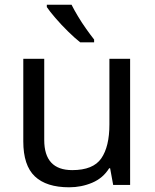

<svg xmlns="http://www.w3.org/2000/svg" viewBox="-20 -786 658 816"><path d="M533 -536V0H461L448 -71H444Q418 -29 372 -9.5Q326 10 274 10Q177 10 128 -36.5Q79 -83 79 -185V-536H168V-191Q168 -63 287 -63Q376 -63 410.5 -113Q445 -163 445 -257V-536ZM284 -766Q295 -744 311.5 -716.5Q328 -689 346.5 -663Q365 -637 380 -618V-606H321Q298 -624 269 -652.5Q240 -681 215.5 -709.5Q191 -738 179 -756V-766Z"/></svg>

Font: Noto Sans Modi
Style: Regular
Weight: 400
Designer: Monotype Design Team
Foundry: Monotype Imaging Inc.
Version: Version 2.003; ttfautohint (v1.8.4.7-5d5b)